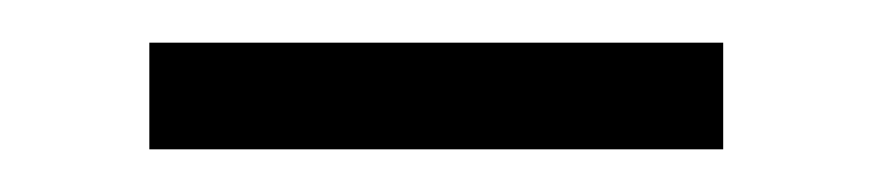

<svg xmlns="http://www.w3.org/2000/svg" viewBox="-20 -690 409 90"><path d="M50 -620V-670H319V-620Z"/></svg>

Font: Murecho
Style: Regular
Weight: 400
Designer: Neil Summerour
Foundry: Positype
Version: Version 1.010; ttfautohint (v1.8.3)